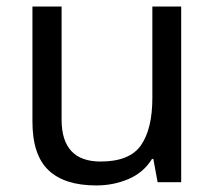

<svg xmlns="http://www.w3.org/2000/svg" viewBox="-20 -556 658 586"><path d="M533 -536V0H461L448 -71H444Q418 -29 372 -9.5Q326 10 274 10Q177 10 128 -36.5Q79 -83 79 -185V-536H168V-191Q168 -63 287 -63Q376 -63 410.5 -113Q445 -163 445 -257V-536Z"/></svg>

Font: Noto Sans Meroitic
Style: Regular
Weight: 400
Designer: Monotype Design Team
Foundry: Monotype Imaging Inc.
Version: Version 2.002; ttfautohint (v1.8.4.7-5d5b)